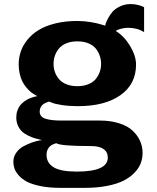

<svg xmlns="http://www.w3.org/2000/svg" viewBox="-20 -680 765 933"><path d="M491.2 -555.2Q492.2 -559.6 494.1 -566.7Q496.1 -573.7 505.6 -591.8Q515.1 -609.9 527.6 -623.8Q540 -637.7 563.2 -648.9Q586.4 -660.2 615.2 -660.2Q632.8 -660.2 649.2 -656.2Q665.5 -652.3 672.9 -648.4L680.2 -645V-523.9Q647 -544.9 603 -544.9Q585.9 -544.9 570.8 -541Q555.7 -537.1 548.8 -533.2L542 -529.8Q583.5 -504.4 612.3 -456.3Q641.1 -408.2 641.1 -366.2Q641.1 -271 565.2 -217.5Q489.3 -164.1 358.9 -164.1Q315.9 -164.1 281.2 -169.4Q246.6 -174.8 233.4 -180.7L220.2 -186Q218.3 -186 215.1 -185.3Q211.9 -184.6 203.9 -181.2Q195.8 -177.7 189.5 -173.1Q183.1 -168.5 178 -159.2Q172.9 -149.9 172.9 -138.2Q172.9 -112.8 199.7 -103.5Q226.6 -94.2 278.8 -94.2H463.9Q517.1 -94.2 558.6 -81.1Q600.1 -67.9 624.3 -45.2Q648.4 -22.5 660.6 4.9Q672.9 32.2 672.9 63Q672.9 89.4 663.8 113.3Q654.8 137.2 633.5 159.4Q612.3 181.6 580.6 197.8Q548.8 213.9 500.2 223.4Q451.7 232.9 391.1 232.9H273.9Q219.2 232.9 177.2 224.4Q135.3 215.8 110.8 202.9Q86.4 189.9 71 172.4Q55.7 154.8 50.3 138.9Q44.9 123 44.9 106Q44.9 81.5 59.3 61.5Q73.7 41.5 94 30.8Q114.3 20 134.8 12.7Q155.3 5.4 169.9 2.9L184.1 1Q164.6 -3.4 149.2 -8.1Q133.8 -12.7 116 -21.5Q98.1 -30.3 86.4 -41.5Q74.7 -52.7 66.9 -70.1Q59.1 -87.4 59.1 -108.9Q59.1 -127.4 64.7 -143.3Q70.3 -159.2 79.3 -169.7Q88.4 -180.2 99.4 -188.2Q110.4 -196.3 121.6 -200.9Q132.8 -205.6 141.8 -208.3Q150.9 -210.9 156.2 -211.9L162.1 -212.9Q160.2 -213.9 157 -215.3Q153.8 -216.8 144.3 -222.7Q134.8 -228.5 126 -236.1Q117.2 -243.7 106.7 -256.6Q96.2 -269.5 88.6 -284.4Q81.1 -299.3 75.9 -321Q70.8 -342.8 70.8 -367.2Q70.8 -398.9 80.6 -428.5Q90.3 -458 112.3 -485.6Q134.3 -513.2 166.7 -533.4Q199.2 -553.7 247.8 -565.9Q296.4 -578.1 356 -578.1Q389.2 -578.1 422.9 -572.3Q456.5 -566.4 473.6 -560.5ZM422.9 29.8Q274.9 29.8 253.9 16.1Q252 16.6 248.8 17.3Q245.6 18.1 237.3 21.7Q229 25.4 222.7 31Q216.3 36.6 211.2 47.4Q206.1 58.1 206.1 71.8Q206.1 111.3 240.2 132.6Q274.4 153.8 353 153.8Q503.9 153.8 503.9 85.9Q503.9 59.1 483.4 44.4Q462.9 29.8 422.9 29.8ZM240.2 -369.1Q240.2 -349.1 246.6 -330.8Q252.9 -312.5 265.9 -296.4Q278.8 -280.3 302.2 -270.8Q325.7 -261.2 356 -261.2Q386.2 -261.2 409.4 -270.8Q432.6 -280.3 445.6 -296.4Q458.5 -312.5 464.8 -330.8Q471.2 -349.1 471.2 -369.1Q471.2 -390.1 464.8 -408.9Q458.5 -427.7 445.6 -443.8Q432.6 -460 409.7 -469.5Q386.7 -479 356 -479Q325.2 -479 302.2 -469.5Q279.3 -460 266.1 -443.8Q252.9 -427.7 246.6 -408.9Q240.2 -390.1 240.2 -369.1Z"/></svg>

Font: Sporting Grotesque
Style: Gras
Weight: 700
Designer: Lucas LE BIHAN
Foundry: Lucas LE BIHAN
Version: Version 1.001